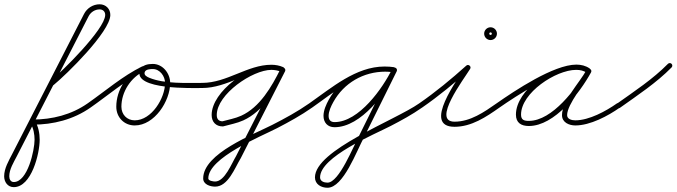

<svg xmlns="http://www.w3.org/2000/svg" viewBox="-139 -572 3175 901"><path d="M95.2 -174.2C99.3 -169.1 106.9 -168.3 112 -172.5C174.5 -223.5 376.9 -422.3 378.7 -500.8C379.4 -530 357.7 -551.9 328.6 -551.9C297.5 -551.9 269.4 -533.9 255.3 -506.5C143 -287.5 30.7 -68.5 -81.7 150.5C-98.2 182.8 -119.5 218 -119.5 255.3C-119.5 281.9 -102.9 306.2 -74.4 306.2C9.2 306.2 47.2 148.1 47.2 83.8C47.2 54.2 41 19.1 23.9 -5.8C21.5 -9.3 16.8 -4.6 13.9 1C11 6.5 9.7 13 14 13C110.9 13 205.8 -11.1 285.9 -67.2C291.3 -71 292.6 -78.5 288.8 -83.9C285 -89.3 277.5 -90.6 272.1 -86.8C272.1 -86.8 272.1 -86.8 272.1 -86.8C196 -33.6 106 -11 14 -11C9.7 -11 6 -8.1 4 -4.2C2 -0.4 1.7 4.3 4.1 7.8C18.4 28.6 23.2 59.2 23.2 83.8C23.2 132.5 -9.2 282.2 -74.4 282.2C-89.4 282.2 -95.5 268.5 -95.5 255.3C-95.5 222.5 -74.9 190 -60.3 161.5C52 -57.5 164.3 -276.5 276.7 -495.5C286.7 -515 306.5 -527.9 328.6 -527.9C344.3 -527.9 355.1 -517.1 354.7 -501.4C353.1 -434.3 152.1 -236.1 96.9 -191.1C91.7 -186.9 91 -179.4 95.2 -174.2Z M269.2 -70.1C273 -64.7 280.4 -63.4 285.9 -67.2C367.6 -124.2 449.3 -195 538.6 -238.7C544.6 -241.6 547.1 -248.8 544.2 -254.7C541.2 -260.7 534.1 -263.2 528.1 -260.3C528.1 -260.3 528.1 -260.3 528.1 -260.3C437.5 -216 355 -144.7 272.1 -86.8C266.7 -83 265.4 -75.6 269.2 -70.1ZM544.3 -254.5C541.5 -260.5 534.3 -263.1 528.3 -260.4C456.5 -227.1 406.7 -150.4 406.7 -71.2C406.7 -21.8 443.3 16.7 493.2 16.7C586.2 16.7 659.6 -98.2 659.6 -182.5C659.6 -227.5 624.9 -272 578 -272C554.8 -272 526.4 -266.9 517.7 -242C517.7 -242 517.7 -242 517.7 -242C517.7 -242 517.7 -242 517.7 -242C484.5 -149.1 770.8 -159 810 -159C816.6 -159 822 -164.4 822 -171C822 -177.6 816.6 -183 810 -183C735 -183.1 632.7 -177.7 562.1 -206.8C550.7 -211.5 535 -219.2 540.3 -234C540.3 -234 540.3 -234 540.3 -234C540.3 -234 540.3 -234 540.3 -234C544.9 -247.1 566.6 -248 578 -248C611.5 -248 635.6 -214.2 635.6 -182.5C635.6 -111.7 572.5 -7.3 493.2 -7.3C456.5 -7.3 430.7 -34.9 430.7 -71.2C430.7 -141.1 475 -209.2 538.4 -238.6C544.4 -241.4 547 -248.5 544.3 -254.5Z M810 -159C810 -159 810 -159 810 -159C928 -159.2 1025.8 -244.1 1134.4 -244.1C1149 -244.1 1166.6 -241.2 1180 -235.1C1186.1 -232.3 1193.2 -235 1195.9 -241C1198.7 -247.1 1196 -254.2 1190 -256.9C1173.5 -264.5 1152.5 -268.1 1134.4 -268.1C1022.4 -268.1 926 -183.1 810 -183C803.4 -183 798 -177.6 798 -171C798 -164.4 803.4 -159 810 -159ZM1189.8 -257C1189.8 -257 1189.8 -257 1189.8 -257C1172.4 -264.7 1153.4 -268.1 1134.4 -268.1C1032.8 -268.1 854.2 -143.7 854.2 -32.4C854.2 -0.5 873.4 21.3 906.4 21.3C906.4 21.3 907.2 21.2 908 21C908.8 20.9 909.6 20.8 909.6 20.8C940.9 11.9 972.7 6.6 1002.7 -7C1096.2 -49.4 1155.1 -149.6 1198.8 -237.7C1201.7 -243.6 1199.3 -250.8 1193.3 -253.8C1187.4 -256.7 1180.2 -254.3 1177.2 -248.3C1177.2 -248.3 1177.2 -248.3 1177.2 -248.3C1136.4 -165.9 1080.7 -68.7 992.8 -28.9C964 -15.8 933.2 -10.9 903.1 -2.3C903 -2.3 903.9 -2.4 904.7 -2.5C905.6 -2.6 906.4 -2.7 906.4 -2.7C886.7 -2.7 878.2 -13.6 878.2 -32.4C878.2 -129.7 1046.1 -244.1 1134.4 -244.1C1150.1 -244.1 1165.7 -241.4 1180.2 -235C1186.2 -232.3 1193.3 -235.1 1196 -241.2C1198.7 -247.2 1195.9 -254.3 1189.8 -257ZM1193.5 -253.7C1187.5 -256.7 1180.3 -254.4 1177.3 -248.5C1108 -112.5 1038.6 23.5 969.3 159.5C969.3 159.6 969.4 159.4 969.5 159.2C969.6 158.9 969.8 158.7 969.8 158.8C947.9 194.6 915.9 279.8 870.5 279.8C862.2 279.8 838.5 276.7 838.5 265.4C838.5 167.7 1084.9 68.9 1161.5 29.3C1217.9 0.1 1273.8 -30.7 1325.9 -67.2C1331.3 -71 1332.6 -78.5 1328.8 -83.9C1325 -89.3 1317.5 -90.6 1312.1 -86.8C1312.1 -86.8 1312.1 -86.8 1312.1 -86.8C1257.2 -48.4 1198.1 -16.3 1138.5 14.1C1050.7 59.1 814.5 147.6 814.5 265.4C814.5 293.6 847.2 303.8 870.5 303.8C931.4 303.8 962.8 216.3 990.2 171.2C990.2 171.2 990.4 171 990.5 170.8C990.6 170.7 990.7 170.5 990.7 170.5C1060 34.5 1129.4 -101.5 1198.7 -237.5C1201.7 -243.5 1199.4 -250.7 1193.5 -253.7Z M1309.2 -70.1C1312.9 -64.7 1320.4 -63.4 1325.9 -67.2C1426.2 -137.1 1537.6 -235.8 1665.3 -235.8C1679 -235.8 1692.1 -234.8 1705.5 -233.1C1712.1 -232.3 1718.1 -236.9 1718.9 -243.5C1719.7 -250.1 1715.1 -256.1 1708.5 -256.9C1708.5 -256.9 1708.5 -256.9 1708.5 -256.9C1694 -258.7 1680 -259.8 1665.3 -259.8C1531.3 -259.8 1417.2 -160.1 1312.1 -86.8C1306.7 -83.1 1305.4 -75.6 1309.2 -70.1ZM1718.9 -243.3C1719.8 -249.9 1715.3 -255.9 1708.7 -256.9C1695.5 -258.8 1682.6 -259.7 1669.2 -259.7C1557.9 -259.7 1457.8 -201.9 1404 -104.4C1391.8 -82.4 1379.1 -54.2 1379.1 -28.4C1379.1 3.1 1398.5 25 1430.7 25C1556.9 25 1675 -139.6 1722.8 -237.7C1725.7 -243.7 1723.2 -250.9 1717.3 -253.8C1711.3 -256.7 1704.1 -254.2 1701.2 -248.3C1701.2 -248.3 1701.2 -248.3 1701.2 -248.3C1658.1 -159.7 1545.9 1 1430.7 1C1411.8 1 1403.1 -10 1403.1 -28.4C1403.1 -49.8 1414.9 -74.6 1425 -92.8C1474.7 -182.7 1566.6 -235.7 1669.2 -235.7C1681.5 -235.7 1693.2 -234.9 1705.3 -233.1C1711.9 -232.2 1717.9 -236.7 1718.9 -243.3ZM1701.2 -248.3C1701.2 -248.3 1701.2 -248.3 1701.2 -248.3C1650.3 -145.3 1599.3 -42.3 1548.3 60.7C1548.3 60.7 1548.3 60.6 1548.4 60.5C1548.4 60.4 1548.5 60.3 1548.5 60.3C1519 114.3 1452.6 285.1 1397.8 285.1C1382.1 285.1 1363 279 1363 260.4C1363 163.5 1617 59.2 1693.7 19.5C1744.5 -6.8 1795 -34.3 1841.9 -67.2C1847.3 -71 1848.6 -78.5 1844.8 -83.9C1841 -89.3 1833.5 -90.6 1828.1 -86.8C1714.5 -7 1339 131.8 1339 260.4C1339 293.1 1368.5 309.1 1397.8 309.1C1472.4 309.1 1534.6 135.9 1569.5 71.7C1569.5 71.7 1569.6 71.6 1569.6 71.5C1569.7 71.4 1569.7 71.3 1569.7 71.3C1620.8 -31.6 1671.8 -134.6 1722.8 -237.7C1725.7 -243.6 1723.3 -250.8 1717.3 -253.8C1711.4 -256.7 1704.2 -254.3 1701.2 -248.3Z M1825.1 -70.2C1828.9 -64.7 1836.4 -63.4 1841.8 -67.1C1919.3 -120.6 1995.1 -183.1 2065 -246.1C2070.1 -250.7 2067.4 -257.4 2062.4 -261.5C2057.5 -265.6 2050.4 -267.1 2046.8 -261.3C2010.3 -202 1840.9 23 1994 23C2073.6 23 2142.2 -23 2204.9 -67.2C2210.3 -71 2211.6 -78.5 2207.8 -83.9C2204 -89.3 2196.5 -90.6 2191.1 -86.8C2132.9 -45.9 2068 -1 1994 -1C1886.1 -1 2037.3 -200.1 2067.2 -248.7C2070.8 -254.6 2068.8 -260.7 2064.6 -264.1C2060.4 -267.6 2054.1 -268.5 2049 -263.9C1979.8 -201.6 1904.9 -139.8 1828.2 -86.9C1822.7 -83.1 1821.4 -75.6 1825.1 -70.2ZM2169 -414C2169 -410.6 2166.4 -408 2163 -408C2159.6 -408 2157 -410.6 2157 -414C2157 -417.4 2159.6 -420 2163 -420C2166.4 -420 2169 -417.4 2169 -414ZM2133 -414C2133 -397.5 2146.5 -384 2163 -384C2179.5 -384 2193 -397.5 2193 -414C2193 -430.5 2179.5 -444 2163 -444C2146.5 -444 2133 -430.5 2133 -414Z M2188.2 -70.1C2192 -64.7 2199.4 -63.4 2204.9 -67.2C2280.9 -120.2 2471.5 -244.8 2565.6 -244.8C2582.5 -244.8 2600.1 -241.2 2614 -231.2C2620.2 -226.8 2626.8 -229.9 2630.1 -235.1C2633.5 -240.3 2633.6 -247.6 2627 -251.4C2606.1 -263.5 2589.1 -268.1 2564.3 -268.1C2456.1 -268.1 2282.1 -150.4 2282.1 -34.2C2282.1 4.5 2307 19.3 2342.7 19.3C2463.8 19.3 2582.2 -136.7 2634.5 -232.2C2638.4 -239.3 2635 -245.6 2629.8 -248.5C2624.5 -251.4 2617.3 -250.8 2613.5 -243.8C2580.3 -183.3 2498.3 -98.5 2498.3 -31.6C2498.3 2.7 2531.4 16.7 2561 16.7C2630.7 16.7 2714.3 -27.9 2769.9 -67.2C2775.3 -71 2776.6 -78.5 2772.8 -83.9C2769 -89.3 2761.5 -90.6 2756.1 -86.8C2756.1 -86.8 2756.1 -86.8 2756.1 -86.8C2704.7 -50.5 2625.4 -7.3 2561 -7.3C2545.6 -7.3 2522.3 -12 2522.3 -31.6C2522.3 -83.4 2606 -180.2 2634.5 -232.2C2638.4 -239.2 2635 -245.6 2629.8 -248.5C2624.5 -251.4 2617.3 -250.8 2613.5 -243.8C2566.1 -157.2 2453.1 -4.7 2342.7 -4.7C2320.2 -4.7 2306.1 -9.2 2306.1 -34.2C2306.1 -136.6 2469.8 -244.1 2564.3 -244.1C2585 -244.1 2597.8 -240.6 2615 -230.6C2621.6 -226.8 2627.9 -229.6 2631.1 -234.5C2634.2 -239.4 2634.2 -246.3 2628 -250.8C2609.9 -263.7 2587.6 -268.8 2565.6 -268.8C2459.2 -268.8 2276 -146.1 2191.1 -86.8C2185.7 -83 2184.4 -75.6 2188.2 -70.1Z M2753.2 -68.7C2757.1 -63.3 2764.5 -62 2770 -65.9C2852.7 -124.7 2941.2 -183.1 3012.6 -255.6C3017.2 -260.3 3017.1 -267.9 3012.4 -272.6C3007.7 -277.2 3000.1 -277.1 2995.4 -272.4C2995.4 -272.4 2995.4 -272.4 2995.4 -272.4C2925.1 -200.9 2837.6 -143.4 2756 -85.4C2750.6 -81.6 2749.4 -74.1 2753.2 -68.7Z"/></svg>

Font: FRB American Cursive Guidelines Light
Style: Italic
Weight: 300
Italic angle: -25°
Version: Version 2.0;Modular Font Editor K font №1